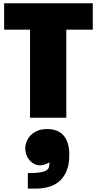

<svg xmlns="http://www.w3.org/2000/svg" viewBox="-20 -710 585 1158"><path d="M161.1 0V-531.2H4.9V-690.4H539.6V-531.2H379.9V0ZM278.3 269.5Q246.1 287.1 222.2 287.1Q203.1 287.1 186.8 278.8Q170.4 270.5 158.2 256.6Q146 242.7 139.2 224.1Q132.3 205.6 132.3 185.5Q132.3 165 140.4 144Q148.4 123 164.8 106.2Q181.2 89.4 205.8 78.9Q230.5 68.4 263.7 68.4Q330.6 68.4 364.3 108.2Q397.9 147.9 397.9 223.6Q397.9 285.2 379.9 325Q361.8 364.7 332.8 387.5Q303.7 410.2 267.6 418.9Q231.4 427.7 194.8 427.7H147.9V334Q193.4 334 219.5 330.1Q245.6 326.2 258.8 318.1Q272 310.1 275.1 297.9Q278.3 285.6 278.3 269.5Z"/></svg>

Font: Candal
Style: Regular
Weight: 400
Designer: vernon adams
Foundry: vernon adams
Version: Version 1.000